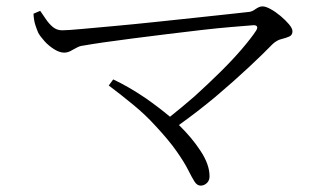

<svg xmlns="http://www.w3.org/2000/svg" viewBox="-20 -625 1040 602"><path d="M85 -582 106 -591Q114 -580 123.5 -565.5Q133 -551 145.5 -540.5Q158 -530 175 -530Q191 -530 235 -534Q279 -538 339.5 -543.5Q400 -549 466 -556Q532 -563 593.5 -569.5Q655 -576 700.5 -581Q746 -586 764 -588Q772 -590 777.5 -594Q783 -598 789.5 -601.5Q796 -605 803 -605Q813 -605 828.5 -596.5Q844 -588 859.5 -575Q875 -562 886 -549Q897 -536 897 -527Q897 -515 887 -510.5Q877 -506 862.5 -502.5Q848 -499 835 -487Q807 -458 760.5 -414.5Q714 -371 655 -321Q601 -276 541 -233Q582 -193 608 -153Q637 -110 637 -72Q637 -59 628.5 -51Q620 -43 609 -43Q598 -43 590 -55.5Q582 -68 570 -92Q558 -116 533.5 -151Q509 -186 466 -232Q436 -265 399 -295.5Q362 -326 321 -357L335 -376Q384 -353 437 -317Q477 -289 513 -259Q551 -289 590 -323Q633 -362 671.5 -400Q710 -438 739 -472Q768 -506 783 -529Q788 -537 786 -541.5Q784 -546 775 -546Q750 -544 707.5 -540.5Q665 -537 612.5 -531Q560 -525 504 -518Q448 -511 396.5 -504.5Q345 -498 304 -492Q263 -486 241 -482Q230 -481 219.5 -475Q209 -469 200 -464.5Q191 -460 181 -460Q167 -460 150 -470.5Q133 -481 119.5 -496Q106 -511 100 -522Q96 -531 91 -546Q86 -561 85 -582Z"/></svg>

Font: Early Summer Mincho Light
Style: Regular
Weight: 300
Designer: GuiWonder
Version: Version 1.002